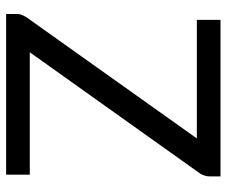

<svg xmlns="http://www.w3.org/2000/svg" viewBox="-78 -680 757 642"><g transform="rotate(90 301.0 -358.5)"><path d="M569.3 -680.7Q569.3 -664.1 559.6 -648.4Q424.8 -459 154.3 -79.1Q256.8 -79.1 563.5 -79.1Q563.5 -59.6 563.5 0Q429.7 0 26.4 0Q26.4 -2 26.4 -6.8Q26.4 -14.6 26.4 -38.1Q26.4 -45.9 29.3 -52.7Q32.2 -59.6 36.1 -66.4Q171.9 -256.8 442.4 -637.7Q342.8 -637.7 45.9 -637.7Q45.9 -657.2 45.9 -716.8Q176.8 -716.8 569.3 -716.8Q569.3 -707 569.3 -680.7Z"/></g></svg>

Font: Lato
Style: Regular
Weight: 400
Designer: Lukasz Dziedzic with Adam Twardoch and Botio Nikoltchev
Version: Version 2.015; 2015-08-06; http://www.latofonts.com/